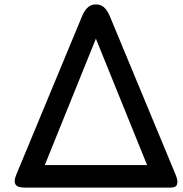

<svg xmlns="http://www.w3.org/2000/svg" viewBox="-20 -830 834 875"><path d="M735.8 24.9H758.8Q804.7 24.9 779.8 -35.2L480 -757.3Q457.5 -811.5 417 -809.6Q377 -811 354.5 -757.3L54.7 -35.2Q32.7 17.1 73.7 23.4Q86.9 25.4 98.6 24.9ZM417 -653.8 650.4 -77.6H184.1Z"/></svg>

Font: Comic Relief
Style: Regular
Weight: 400
Designer: Jeff Davis
Foundry: Loudifier
Version: Version 1.200; ttfautohint (v1.8.4.7-5d5b)